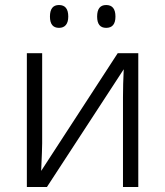

<svg xmlns="http://www.w3.org/2000/svg" viewBox="-20 -745 658 765"><path d="M179 -679Q179 -725 215 -725Q252 -725 252 -679Q252 -657 242.5 -645.5Q233 -634 215 -634Q179 -634 179 -679ZM367 -679Q367 -725 403 -725Q440 -725 440 -679Q440 -634 403 -634Q367 -634 367 -679ZM87 -533H148V-174L147 -136L144 -64L449 -533H531V0H470V-357Q470 -409 473 -469L167 0H87Z"/></svg>

Font: OpenSansMMV
Style: Light
Weight: 300
Foundry: Ascender Corporation
Version: Version 4.001